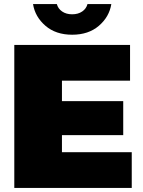

<svg xmlns="http://www.w3.org/2000/svg" viewBox="-20 -920 698 940"><path d="M141.7 -900H258.3Q264.2 -877.5 284.2 -863.8Q304.2 -850 333.3 -850Q362.5 -850 382.5 -863.8Q402.5 -877.5 408.3 -900H525Q515 -837.5 464.2 -793.8Q413.3 -750 333.3 -750Q253.3 -750 202.5 -793.8Q151.7 -837.5 141.7 -900ZM50 0V-700H616.7V-525H283.3V-425H583.3V-258.3H283.3V-175H625V0Z"/></svg>

Font: BoonTook
Style: Regular
Weight: 400
Designer: Sungsit Sawaiwan
Foundry: FontUni
Version: Version 3.0